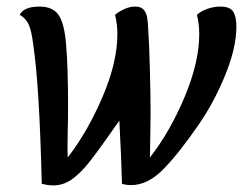

<svg xmlns="http://www.w3.org/2000/svg" viewBox="-20 -550 739 584"><path d="M81 -415Q76 -456 67.5 -475Q59 -494 40 -505Q53 -530 100 -530Q141 -530 158.5 -504Q176 -478 181 -415Q187 -345 187 -231Q187 -179 186 -154Q186 -137 185.5 -115.5Q185 -94 186 -71Q247 -150 292 -255.5Q337 -361 337 -446Q337 -477 330 -505Q342 -515 358.5 -522.5Q375 -530 391 -530Q409 -530 417 -520.5Q425 -511 427.5 -497.5Q430 -484 431 -458Q434 -414 436 -335.5Q438 -257 438 -209Q438 -175 436 -71Q497 -149 541.5 -255Q586 -361 586 -446Q586 -477 579 -505Q591 -516 610.5 -523Q630 -530 650 -530Q679 -530 689 -515Q699 -500 699 -469Q699 -405 665 -321.5Q631 -238 583 -169Q523 -82 476 -34.5Q429 13 379 13Q363 13 351 9Q349 -73 343 -183Q285 -100 256 -62.5Q227 -25 200 -5.5Q173 14 142 14Q127 14 107 9Q100 -289 81 -415Z"/></svg>

Font: Sansita Light Italic
Style: Regular
Weight: 300
Italic angle: -11°
Designer: Pablo Cosgaya
Foundry: Omnibus-Type
Version: Version 1.006